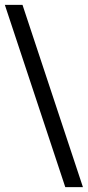

<svg xmlns="http://www.w3.org/2000/svg" viewBox="-25 -700 363 794"><path d="M318 74H245L-5 -680H68Z"/></svg>

Font: Bricolage Grotesque 48pt Condensed ExtraBold Light
Style: Regular
Weight: 300
Version: Version 1.000;gftools[0.9.30]